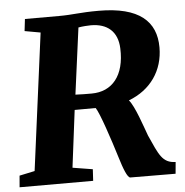

<svg xmlns="http://www.w3.org/2000/svg" viewBox="-64 -807 825 858"><g transform="rotate(-5 348.5 -377.5)"><path d="M-10.7 0H319.3L322.3 -51.8L232.4 -66.4L264.6 -322.8C297.9 -322.8 358.9 -323.2 358.9 -323.2C375.5 -299.3 415.5 -179.7 442.4 -91.8C456.5 -45.4 473.1 0 486.3 -0.5L689 0.5L693.8 -51.8C633.8 -53.2 620.6 -92.8 581.1 -180.2C565.9 -220.7 535.2 -315.4 509.8 -344.2C608.9 -381.8 666.5 -464.4 666.5 -568.4C666.5 -684.6 592.3 -754.9 409.7 -754.9C322.8 -754.9 295.9 -747.1 230.5 -747.1H78.6L72.3 -693.4L143.1 -680.7L62.5 -66.4L-6.3 -51.8ZM273.9 -390.6 313.5 -688.5C331.5 -691.9 358.9 -693.4 369.6 -693.4C442.4 -693.4 488.8 -655.8 491.7 -579.1C496.6 -456.5 438.5 -389.2 346.7 -389.2C333.5 -389.2 291 -389.2 273.9 -390.6Z"/></g></svg>

Font: Merriweather
Style: Heavy Italic
Weight: 900
Italic angle: -7.5°
Designer: Eben Sorkin
Foundry: Eben Sorkin
Version: Version 1.001